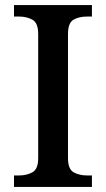

<svg xmlns="http://www.w3.org/2000/svg" viewBox="-20 -734 416 754"><path d="M35 0V-45H55Q85 -45 107.5 -57.5Q130 -70 130 -113V-600Q130 -644 107.5 -656.5Q85 -669 55 -669H35V-714H341V-669H322Q290 -669 268.5 -656.5Q247 -644 247 -600V-113Q247 -70 269 -57.5Q291 -45 322 -45H341V0Z"/></svg>

Font: Noto Serif Lao Medium
Style: Regular
Weight: 500
Designer: Monotype Design Team
Foundry: Monotype Imaging Inc.
Version: Version 2.003; ttfautohint (v1.8.4.7-5d5b)